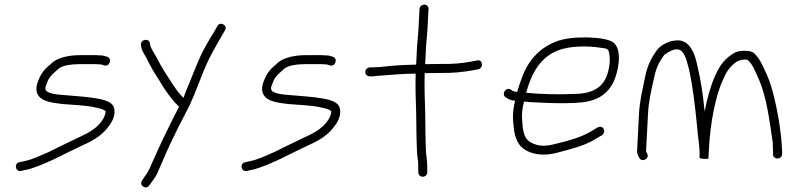

<svg xmlns="http://www.w3.org/2000/svg" viewBox="-20 -686 3458 832"><path d="M445.1 -440C436.3 -442.2 426.8 -446 417.4 -446C409.4 -446 402.7 -446.3 397.4 -447H326.4C279.7 -447 231.9 -436.6 206.7 -415C201.8 -409.7 196.2 -404.7 190 -400C174.5 -387.7 158.1 -366.4 150.2 -347C143.9 -330.7 137.4 -319.3 137.7 -299C140.7 -246.7 199.8 -241.5 253.3 -235C298.4 -231.2 356.1 -229.7 394.5 -220C410 -216.9 429.7 -212.5 437.7 -204C436.7 -185.6 427.8 -169.5 416.1 -155C391.6 -124.4 355.8 -106 311.5 -86C264.7 -64.3 230.2 -46.4 190.4 -27C155.2 -12.2 122.4 5.1 82.3 13L65.1 17C40 20.1 45.4 58.1 70.1 55L87.3 51C99.4 49 111.9 45.7 124.9 41C199.9 15 252.8 -16.7 326.7 -51C377.4 -73.5 417.2 -95.1 445.9 -132C462.5 -152.1 478.9 -178.8 475.9 -208C474.3 -242.4 437.4 -252.4 404.5 -258.5C362.2 -266.4 306.6 -270 258.4 -274C234.3 -276.1 175.6 -279.1 176.8 -302C176.4 -306.7 176.9 -310.3 178.4 -313L186.5 -334C195.2 -356.6 216.6 -372.1 232.3 -387C249.4 -403.3 292.4 -408 324.4 -408H394.4C402.3 -407.3 409 -407 414.3 -407C419.3 -407 426.2 -404.3 431.1 -403C452.5 -393.6 468.9 -430.9 445.1 -440Z M590.7 -491C591.9 -481 593.4 -473.8 597.4 -465C608.9 -444.9 617.4 -429.2 630.2 -404C647.7 -370.5 666.2 -345.3 684.5 -314C700.4 -288.6 719.8 -262.5 737.7 -242C745.3 -234.7 751.3 -228.3 755.7 -223L755.6 -222C754.2 -220 752.7 -217.7 751.3 -215C711.7 -138 675.6 -63.1 640.1 17C622.1 59.9 621.2 58.5 603.6 84L596 96C580.2 116.6 613 139.2 626.9 117L635.5 105C655.4 79.4 657 75.8 676.4 31C709.8 -48.9 746 -123.1 785.4 -198C815.3 -253.5 830.5 -299.4 856 -362C883.1 -432.4 910.8 -478.1 943 -534L955.1 -555C968.7 -576.8 932.6 -595 922 -573L909.9 -552C890.2 -519.2 874.8 -494.1 854.9 -456C834.5 -414.3 804.4 -333.8 785.1 -289C782 -279.7 778.5 -270.7 774.7 -262C771.9 -265 771.9 -265 767.2 -270C738.6 -300.1 714.7 -342.9 690.9 -379C677 -400.5 655.9 -443.3 643.3 -463C636.8 -475.1 634 -479.4 630.7 -491L630.1 -498C625.2 -522.7 588.9 -515.7 590.7 -491Z M1423.1 -440C1414.3 -442.2 1404.8 -446 1395.4 -446C1387.4 -446 1380.7 -446.3 1375.4 -447H1304.4C1257.7 -447 1209.9 -436.6 1184.7 -415C1179.8 -409.7 1174.2 -404.7 1168 -400C1152.5 -387.7 1136.1 -366.4 1128.2 -347C1121.9 -330.7 1115.4 -319.3 1115.7 -299C1118.7 -246.7 1177.8 -241.5 1231.3 -235C1276.4 -231.2 1334.1 -229.7 1372.5 -220C1388 -216.9 1407.7 -212.5 1415.7 -204C1414.7 -185.6 1405.8 -169.5 1394.1 -155C1369.6 -124.4 1333.8 -106 1289.5 -86C1242.7 -64.3 1208.2 -46.4 1168.4 -27C1133.2 -12.2 1100.4 5.1 1060.3 13L1043.1 17C1018 20.1 1023.4 58.1 1048.1 55L1065.3 51C1077.4 49 1089.9 45.7 1102.9 41C1177.9 15 1230.8 -16.7 1304.7 -51C1355.4 -73.5 1395.2 -95.1 1423.9 -132C1440.5 -152.1 1456.9 -178.8 1453.9 -208C1452.3 -242.4 1415.4 -252.4 1382.5 -258.5C1340.2 -266.4 1284.6 -270 1236.4 -274C1212.3 -276.1 1153.6 -279.1 1154.8 -302C1154.4 -306.7 1154.9 -310.3 1156.4 -313L1164.5 -334C1173.2 -356.6 1194.6 -372.1 1210.3 -387C1227.4 -403.3 1270.4 -408 1302.4 -408H1372.4C1380.3 -407.3 1387 -407 1392.3 -407C1397.3 -407 1404.2 -404.3 1409.1 -403C1430.5 -393.6 1446.9 -430.9 1423.1 -440Z M1581.6 -355H1588.6C1594.6 -355 1602.3 -355.7 1611.7 -357C1666.6 -360.4 1720.9 -367 1781.2 -367C1779.6 -309.2 1781.2 -253.9 1783.4 -198C1783.9 -168 1784.5 -21.1 1789.9 1C1792.4 7.9 1792.7 43.6 1792.3 52L1792.8 62C1794.5 86.6 1830.5 85.7 1831.9 60L1831.4 50C1832.1 36.6 1830 -1 1827.6 -11C1823.4 -39.2 1823.1 -170.7 1822.5 -201C1820.4 -256.9 1818.7 -311 1820.3 -369H1825.3C1848.7 -369.7 1871.7 -370 1894.4 -370C1938.8 -368.7 1990.2 -374.3 2027 -381L2053.2 -386C2077 -392.7 2071.9 -430.1 2047.2 -424L2021 -419C1986.8 -412.2 1938.2 -407.7 1896.4 -409C1873.1 -409 1849.4 -408.7 1825.4 -408H1822.4C1823.5 -430 1823.5 -430 1824.6 -451C1825.8 -494.5 1830.5 -525.6 1832.6 -564L1836.9 -647C1837.5 -657.6 1829.5 -666 1818.9 -666C1808.3 -666 1798.5 -657.6 1797.9 -647L1793.6 -564C1791.5 -525.4 1786.8 -494.8 1785.6 -451C1784.5 -429 1784.5 -429 1783.3 -406C1759.5 -406 1727.9 -403.9 1707.1 -403C1665.5 -401.2 1630.7 -394 1590.6 -394H1583.6C1573.1 -394 1563.2 -385.6 1562.7 -375C1562.1 -364.4 1571 -355 1583.6 -355Z M2259.9 -284C2283.9 -371.4 2322.7 -438.7 2399 -468C2447.2 -486.5 2523.1 -488.8 2583.1 -479C2610 -475.8 2616.9 -474.7 2619.8 -455C2623.4 -430.7 2623.7 -419.7 2618.4 -390C2604.7 -314.7 2558.8 -281 2472.6 -279C2400 -275.7 2327.4 -277.5 2259.9 -284ZM2250.9 -246C2265.5 -244 2284.4 -242.7 2307.7 -242C2363.4 -239.2 2412.8 -237.4 2471.6 -240C2558.6 -243.6 2607.3 -270.1 2638.3 -330C2659.2 -375.4 2677.2 -463.8 2642.1 -498C2624.4 -518.2 2562.8 -522.8 2521.5 -524C2469.6 -524 2425.2 -520.3 2385.9 -504.5C2338.5 -485.5 2302 -455.7 2272.6 -412C2249.5 -377.3 2234.7 -333 2221.1 -288C2217.8 -288.7 2214.8 -289 2212.1 -289C2203 -290.3 2200 -293 2194.6 -297C2174.4 -312 2151.8 -280.7 2169.9 -265C2180.7 -258 2190.6 -251.8 2207.1 -250H2212.1C2199.8 -195.9 2201.4 -173.8 2207.4 -123C2210.8 -97.7 2218.4 -76.7 2230.1 -60C2256.1 -23.7 2319.1 -5.1 2389.2 -23C2452.2 -39.5 2507.9 -52.6 2556.2 -81L2588.2 -100C2609.9 -114.9 2593.1 -146.8 2570 -134L2538 -115C2492.2 -88.4 2441.2 -75.8 2381.2 -61C2351.4 -53 2325.7 -52.3 2304.1 -59C2264.6 -70.6 2252.1 -89.2 2245.8 -130C2241.2 -176.7 2238.7 -193 2249.7 -242C2249.7 -242.7 2250.1 -244 2250.9 -246Z M3369 -20 3369.4 -27C3366.9 -54.6 3367.7 -75.7 3363.4 -103C3360.1 -132.1 3357.2 -152.9 3351.6 -184C3341.6 -240.2 3326 -308.2 3305.7 -356C3289.2 -392.7 3273.1 -434 3245 -458C3229.3 -468.9 3184.8 -468.1 3166.1 -459C3124.8 -436.7 3098.8 -404.4 3078.7 -357C3061.7 -321.3 3042.3 -253.5 3033.6 -203C3032.7 -209.7 3032 -215.3 3031.5 -220C3026 -278.6 3015.9 -343.1 3002.8 -397C2996.4 -427.7 2989.6 -449.7 2982.3 -463C2970.3 -487.2 2952.6 -507.6 2923.8 -511C2882.8 -513.7 2841.8 -490.9 2824.4 -466C2801.1 -432.5 2786 -402.7 2775.6 -354C2765.6 -301.9 2752.3 -253.1 2749.2 -195L2740.7 -33C2740.1 -20.9 2745.4 -11 2750.1 -2C2758.2 13.5 2780 9.4 2785.8 -5.5C2790.4 -17.4 2779.2 -23.8 2779.7 -33L2788.2 -195C2791.2 -251.2 2803.2 -298.7 2814.2 -348C2822.6 -389.5 2835.3 -416.2 2855.3 -444C2863 -454.7 2886.9 -467 2899.7 -470.5C2927 -478 2938.4 -462.4 2947.3 -444C2952.7 -433.3 2958.7 -414.3 2965.3 -387C2982.5 -311.2 2992.2 -223.2 3000.4 -141C3003.6 -91.8 3013.7 -51.9 3011.2 -3C3010.8 3.1 3049.8 4.6 3050 0C3050.9 -16.3 3051.7 -32.7 3052.6 -49C3057.7 -146.6 3079.7 -271.7 3113.9 -342C3125.5 -369.1 3133 -382.5 3149.4 -399C3165.6 -415.3 3175 -424.5 3203.4 -428C3212.1 -428 3217.7 -427.3 3220.3 -426C3243.5 -405.8 3255.3 -369.6 3269.8 -339C3302.6 -261.6 3314.6 -162.3 3328.6 -68C3329 -56.3 3329.3 -33.5 3330.2 -23L3329.8 -16C3331.6 8.5 3370.9 5.8 3369 -20Z"/></svg>

Font: Just Breathe
Style: Obl1
Weight: 400
Foundry: Cannot Into Space Fonts
Version: Version 0.72